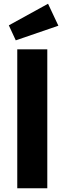

<svg xmlns="http://www.w3.org/2000/svg" viewBox="-20 -1003 344 1023"><path d="M72 0V-740H232V0ZM64 -788 27 -868 236 -983 291 -866Z"/></svg>

Font: Lexend Deca
Style: Bold
Weight: 700
Designer: Bonnie Shaver-Troup, Thomas Jockin
Foundry: Lexend
Version: Version 1.008; ttfautohint (v1.8.4.7-5d5b)